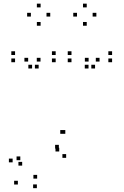

<svg xmlns="http://www.w3.org/2000/svg" viewBox="-20 -784 660 1026"><path d="M333.5 59.5V39.5H313.5V59.5ZM512 -455V-475H492V-455ZM488 -418V-438H468V-418ZM579 -451.5V-471.5H559V-451.5ZM579 -490V-510H559V-490ZM362 -490V-510H342V-490ZM362 -451.5V-471.5H342V-451.5ZM453 -418V-438H433V-418ZM453.5 -455V-475H433.5V-455ZM329 -69V-89H309V-69ZM322 -69V-89H302V-69ZM196.5 -455V-475H176.5V-455ZM186.5 -418V-438H166.5V-418ZM277.5 -451.5V-471.5H257.5V-451.5ZM277.5 -490V-510H257.5V-490ZM60.5 -490V-510H40.5V-490ZM60.5 -451.5V-471.5H40.5V-451.5ZM151.5 -418V-438H131.5V-418ZM130.5 -455V-475H110.5V-455ZM296.5 25.5V5.5H276.5V25.5ZM294.5 10V-10H274.5V10ZM178.5 170.5V150.5H158.5V170.5ZM98.5 101V81H78.5V101ZM88.5 72V52H68.5V72ZM47.5 83.5V63.5H27.5V83.5ZM75.5 202V182H55.5V202ZM177 221.5V201.5H157V221.5ZM248.5 -695.5V-715.5H228.5V-695.5ZM197 -744.5V-764.5H177V-744.5ZM145 -695.5V-715.5H125V-695.5ZM197 -646.5V-666.5H177V-646.5ZM495 -695.5V-715.5H475V-695.5ZM443.5 -744.5V-764.5H423.5V-744.5ZM391.5 -695.5V-715.5H371.5V-695.5ZM443.5 -646.5V-666.5H423.5V-646.5Z"/></svg>

Font: Monaspace Xenon Dots Var
Style: Regular
Weight: 400
Designer: Riley Cran and the Lettermatic Team
Version: Version 1.100 (Monaspace Xenon Dots)